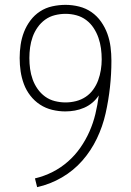

<svg xmlns="http://www.w3.org/2000/svg" viewBox="-20 -763 540 791"><path d="M133 8 124 -28Q162 -37 196.5 -54.5Q231 -72 260 -97.5Q289 -123 311 -154.5Q333 -186 348.5 -221Q364 -256 373 -293.5Q382 -331 387 -370Q376 -353 360.5 -340Q345 -327 326.5 -319Q308 -311 288.5 -307.5Q269 -304 249 -304Q222 -304 195 -310.5Q168 -317 145 -332Q122 -347 105 -369Q88 -391 78.5 -416.5Q69 -442 65 -469Q61 -496 61 -524Q61 -551 65 -578.5Q69 -606 79 -631.5Q89 -657 105.5 -679Q122 -701 145 -716Q168 -731 195.5 -737Q223 -743 250 -743Q278 -743 306 -736Q334 -729 357 -713Q380 -697 396.5 -673.5Q413 -650 422.5 -623.5Q432 -597 435.5 -569Q439 -541 439 -513Q439 -458 433 -403.5Q427 -349 415 -295.5Q403 -242 379 -192Q355 -142 319 -101Q283 -60 235 -32Q187 -4 133 8ZM250 -341Q272 -341 293.5 -346.5Q315 -352 333 -364Q351 -376 364 -394Q377 -412 384.5 -432.5Q392 -453 395.5 -475Q399 -497 399 -518Q399 -541 396 -563.5Q393 -586 385.5 -607.5Q378 -629 365.5 -648Q353 -667 335 -680.5Q317 -694 295 -700Q273 -706 250 -706Q228 -706 206 -700.5Q184 -695 166 -682Q148 -669 135 -650.5Q122 -632 114.5 -611Q107 -590 104 -568Q101 -546 101 -524Q101 -501 104 -479Q107 -457 114.5 -436Q122 -415 135 -396.5Q148 -378 166 -365Q184 -352 206 -346.5Q228 -341 250 -341Z"/></svg>

Font: Iosevka Curly Extralight
Style: Regular
Weight: 200
Monospace: yes
Designer: Belleve Invis
Foundry: Belleve Invis
Version: Version 22.1.2; ttfautohint (v1.8.4)